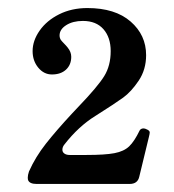

<svg xmlns="http://www.w3.org/2000/svg" viewBox="-20 -767 432 477"><path d="M50 -319Q49 -321 49 -326Q49 -332 52 -341Q68 -377 94 -410Q120 -443 159 -485L175 -502Q223 -552 239 -578Q255 -604 255 -640Q255 -674 237 -694.5Q219 -715 186 -715Q161 -715 144.5 -704.5Q128 -694 128 -679Q128 -673 131 -668Q134 -664 139 -659Q144 -654 148 -649Q157 -638 157 -626Q157 -606 144 -594Q131 -582 109 -582Q89 -582 75 -599Q61 -616 61 -640Q61 -666 78.5 -691Q96 -716 127 -731.5Q158 -747 197 -747Q266 -747 304.5 -713.5Q343 -680 343 -630Q343 -594 324.5 -566.5Q306 -539 286 -524.5Q266 -510 217 -479Q175 -453 140 -408Q135 -402 135 -395Q135 -389 140 -385.5Q145 -382 153 -382H195Q241 -382 264.5 -386.5Q288 -391 301 -403.5Q314 -416 327 -443Q330 -448 337 -448Q340 -448 346 -445Q352 -442 352 -438Q352 -435 350 -427L326 -328Q322 -310 302 -310H71Q54 -310 50 -319Z"/></svg>

Font: Shippori Mincho B1
Style: Bold
Weight: 700
Designer: FONTDASU
Foundry: FONTDASU / Google Inc. / but / Adobe
Version: Version 3.110; ttfautohint (v1.8.3)